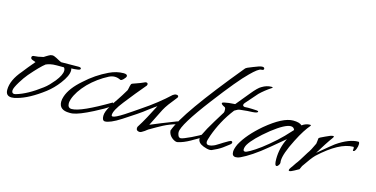

<svg xmlns="http://www.w3.org/2000/svg" viewBox="-61 -847 2229 1138"><g transform="rotate(15 1053.0 -278.5)"><path d="M45 1Q9 1 9 -37Q9 -96 66 -162Q77 -176 92.5 -195.5Q108 -215 128 -238Q130 -238 110 -245Q97 -249 97 -259Q97 -271 114 -271Q130 -271 167 -280Q173 -284 179.5 -288Q186 -292 193 -296Q204 -303 215 -303Q221 -303 227.5 -300.5Q234 -298 242 -294Q253 -288 261.5 -283.5Q270 -279 275 -277L381 -278Q398 -278 398 -270Q398 -262 381 -260Q360 -257 343 -257Q344 -253 344.5 -249.5Q345 -246 345 -244Q345 -212 307 -162Q276 -121 237 -91Q149 -24 79 -5Q60 1 45 1ZM55 -23Q57 -23 59.5 -23.5Q62 -24 66 -25Q132 -44 215 -107Q230 -118 244.5 -133Q259 -148 273 -165Q306 -207 306 -233Q306 -245 299 -252H254Q232 -252 216.5 -248.5Q201 -245 190 -240Q161 -218 104 -152Q84 -128 65 -97Q40 -56 40 -42V-40Q40 -23 55 -23Z M400 0Q336 0 336 -52Q336 -66 342 -84Q360 -139 427 -197Q489 -254 563 -289Q607 -310 650 -310Q673 -310 673 -298Q673 -290 659 -276Q646 -264 641 -267Q623 -276 606 -276Q588 -276 570 -267Q506 -234 455 -183Q404 -130 387 -80Q382 -63 382 -55Q382 -25 407 -25Q436 -25 492.5 -50.5Q549 -76 632 -125Q635 -126 636 -122V-119Q636 -108 629 -101Q617 -91 594.5 -78Q572 -65 539 -48Q457 -6 420 -1Q415 0 410 0Q405 0 400 0Z M832 2Q810 2 810 -17L812 -25Q832 -56 852 -93Q872 -130 894 -173Q884 -166 872.5 -158Q861 -150 848 -140Q835 -130 820.5 -119Q806 -108 789 -97L713 -47Q679 -25 655 -15Q631 -5 617 -5Q599 -5 599 -35Q599 -60 622 -98Q630 -112 639 -125.5Q648 -139 657 -152Q666 -165 676.5 -182Q687 -199 699 -219Q700 -223 701 -227Q702 -231 703 -236Q704 -244 709 -258Q711 -263 735 -270Q749 -275 761 -279.5Q773 -284 781 -288Q788 -292 793 -292Q804 -292 804 -282Q804 -281 802 -275Q775 -243 748 -210Q721 -177 694 -142Q646 -81 646 -53Q646 -45 654 -45Q669 -45 719 -77Q740 -91 761 -105Q782 -119 802 -133Q850 -165 890.5 -197Q931 -229 964 -260Q975 -268 984 -268Q998 -268 998 -259Q998 -254 994 -250Q971 -222 954.5 -199.5Q938 -177 928 -158L876 -54Q902 -65 940 -80.5Q978 -96 1030 -116Q1033 -117 1035.5 -117.5Q1038 -118 1039 -118Q1047 -118 1047 -112Q1047 -104 1032 -99Q992 -88 955 -69Q938 -60 922 -51Q906 -42 889 -32Q888 -31 886 -30Q884 -29 880 -27Q876 -25 871.5 -21Q867 -17 860 -12Q840 2 832 2Z M1065 2Q1052 5 1032 -9Q1009 -26 1006 -53Q1026 -112 1109 -229Q1192 -346 1337 -522Q1341 -529 1382 -544Q1420 -560 1434 -560Q1448 -560 1448 -550Q1448 -541 1432 -541Q1415 -541 1369 -495Q1313 -441 1193 -283Q1055 -102 1055 -57Q1055 -47 1060 -36Q1065 -25 1076 -25Q1082 -25 1099.5 -32Q1117 -39 1138 -49Q1159 -59 1178 -69.5Q1197 -80 1206 -86Q1206 -66 1201 -63Q1193 -59 1185.5 -55Q1178 -51 1170 -46Q1163 -42 1155 -37.5Q1147 -33 1139 -28Q1098 -5 1065 2Z M1260 -3Q1245 -3 1221 -12Q1185 -26 1185 -52Q1185 -62 1193 -81Q1201 -98 1213.5 -121Q1226 -144 1244 -173L1284 -238Q1286 -243 1286 -247.5Q1286 -252 1286 -256Q1286 -268 1280 -271Q1258 -281 1258 -289Q1258 -293 1269 -296Q1282 -299 1298.5 -301Q1315 -303 1336 -304Q1371 -348 1405 -388Q1440 -431 1459 -441Q1488 -459 1517 -459Q1525 -459 1525 -457Q1525 -453 1521 -452Q1483 -427 1453 -398L1389 -325Q1383 -318 1383 -312Q1383 -304 1395 -302Q1400 -302 1405 -302.5Q1410 -303 1416 -303Q1427 -303 1441 -302.5Q1455 -302 1470 -301Q1479 -300 1479 -296Q1479 -287 1446 -285Q1424 -285 1371 -279Q1358 -277 1340 -265Q1306 -221 1282 -176Q1258 -131 1242 -86Q1231 -55 1231 -45Q1231 -28 1248 -28Q1262 -28 1277 -35Q1283 -37 1294 -44Q1300 -48 1308 -52.5Q1316 -57 1326 -64Q1364 -87 1368 -87Q1378 -87 1378 -79Q1378 -72 1370 -66L1333 -38Q1319 -28 1303.5 -20Q1288 -12 1272 -5Q1266 -3 1260 -3Z M1420 -1Q1397 -1 1397 -28Q1397 -47 1411 -77Q1447 -144 1530 -215Q1631 -299 1694 -299Q1733 -299 1748 -284Q1771 -301 1797 -301Q1802 -301 1802 -298Q1802 -296 1800 -294Q1786 -278 1768.5 -251Q1751 -224 1731 -184Q1684 -92 1684 -49Q1684 -39 1685 -37V-36Q1685 -30 1679 -21.5Q1673 -13 1667 -13Q1655 -13 1655 -53Q1655 -121 1686 -183L1601 -112Q1553 -72 1514.5 -46.5Q1476 -21 1448 -8Q1434 -1 1420 -1ZM1465 -47Q1471 -47 1478 -51Q1491 -56 1523 -77Q1555 -98 1592 -129Q1638 -167 1668.5 -198.5Q1699 -230 1713 -246Q1707 -263 1689 -263Q1654 -263 1577 -203Q1490 -133 1463 -88Q1454 -72 1454 -58Q1454 -47 1465 -47Z M1750 -4Q1744 -4 1744 -9L1746 -16Q1748 -20 1751.5 -25Q1755 -30 1759 -35L1775 -59Q1778 -63 1783 -69.5Q1788 -76 1794 -86L1825 -136Q1842 -159 1861 -202Q1862 -208 1863 -216.5Q1864 -225 1865 -236Q1867 -241 1901 -256Q1933 -272 1946 -272Q1951 -272 1951 -269Q1951 -267 1948 -262Q1931 -239 1912.5 -210.5Q1894 -182 1874 -149L1940 -204Q1952 -214 1959.5 -219.5Q1967 -225 1969 -227Q2043 -278 2099 -278Q2106 -278 2106 -264Q2106 -250 2099.5 -233.5Q2093 -217 2085 -217Q2083 -217 2081 -219V-221Q2081 -223 2081.5 -225Q2082 -227 2082 -231V-234Q2082 -241 2078 -241Q1993 -241 1874 -131Q1863 -120 1848 -100Q1833 -80 1814 -52L1804 -30L1777 -15Q1757 -4 1750 -4Z"/></g></svg>

Font: Whisper
Style: Regular
Weight: 400
Designer: Robert E. Leuschke
Foundry: Robert E. Leuschke
Version: Version 1.010; ttfautohint (v1.8.4.7-5d5b)